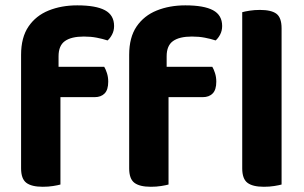

<svg xmlns="http://www.w3.org/2000/svg" viewBox="-20 -697 1145 724"><path d="M178.5 -330.7V-445.1H373Q378.3 -436.6 383.2 -421.6Q388.1 -406.6 388.1 -388.8Q388.1 -358.4 374.4 -344.5Q360.7 -330.7 337.3 -330.7ZM200.8 -484.6V-348.6H59.5V-490.1Q59.5 -555.9 87.5 -597Q115.4 -638 163.5 -657.4Q211.6 -676.8 271.4 -676.8Q341.4 -676.8 375.8 -658.4Q410.2 -640 410.2 -599Q410.2 -581.2 402.6 -566.8Q395.1 -552.5 385.6 -544.5Q366.8 -550.7 344.7 -554.9Q322.7 -559.2 296.2 -559.2Q248.8 -559.2 224.8 -542.1Q200.8 -525.1 200.8 -484.6ZM59.5 -378.1H207.9V-1.2Q198.4 1.5 180.4 4.4Q162.4 7.3 141.3 7.3Q99 7.3 79.3 -7.7Q59.5 -22.6 59.5 -62.2ZM586 -330.7V-445.1H780.6Q785.8 -436.6 790.7 -421.6Q795.6 -406.6 795.6 -388.8Q795.6 -358.4 781.9 -344.5Q768.2 -330.7 744.9 -330.7ZM608.4 -484.6V-348.6H467.1V-490.1Q467.1 -555.9 495 -597Q523 -638 571.1 -657.4Q619.2 -676.8 679 -676.8Q748.9 -676.8 783.3 -658.4Q817.7 -640 817.7 -599Q817.7 -581.2 810.2 -566.8Q802.6 -552.5 793.1 -544.5Q774.4 -550.7 752.3 -554.9Q730.2 -559.2 703.7 -559.2Q656.4 -559.2 632.4 -542.1Q608.4 -525.1 608.4 -484.6ZM467.1 -378.1H615.5V-1.2Q605.9 1.5 587.9 4.4Q570 7.3 548.8 7.3Q506.6 7.3 486.8 -7.7Q467.1 -22.6 467.1 -62.2ZM893.4 -264 1041.8 -261.1V-1.2Q1032.2 1.5 1014.2 4.4Q996.2 7.3 975.1 7.3Q932.8 7.3 913.1 -7.7Q893.4 -22.6 893.4 -62.2ZM1041.8 -184.4 893.4 -187V-651Q902.9 -653.8 921 -656.7Q939.1 -659.6 960 -659.6Q1003.3 -659.6 1022.5 -645Q1041.8 -630.4 1041.8 -590.1Z"/></svg>

Font: Baloo Bhaijaan 2
Style: Regular
Weight: 400
Designer: Sanskriti Dholi, Noopur Datye and Ek Type
Foundry: Ek Type
Version: Version 1.701